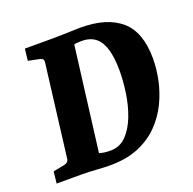

<svg xmlns="http://www.w3.org/2000/svg" viewBox="-107 -685 804 799"><g transform="rotate(-20 295.0 -285.5)"><path d="M250 5Q223 5 189 2.5Q155 0 125 0H14L20 -52L67 -61Q78 -63 84 -68Q90 -73 91 -85L141 -488Q143 -501 137.5 -505.5Q132 -510 120 -512L76 -521L82 -573H192Q211 -573 237 -573.5Q263 -574 288.5 -575Q314 -576 329 -576Q446 -576 507.5 -522.5Q569 -469 569 -352Q569 -308 559 -259Q549 -210 526.5 -163Q504 -116 467 -78Q430 -40 376.5 -17.5Q323 5 250 5ZM272 -52Q314 -52 342.5 -81.5Q371 -111 388.5 -157Q406 -203 413.5 -255Q421 -307 421 -352Q421 -437 396 -479.5Q371 -522 315 -522Q308 -522 298 -521.5Q288 -521 281 -519L223 -59Q234 -55 246.5 -53.5Q259 -52 272 -52Z"/></g></svg>

Font: Yrsa
Style: Italic
Weight: 400
Italic angle: -7.10001°
Designer: Anna Giedrys (Yrsa+Rasa design), David Brezina (Yrsa art-direction, Rasa art-direction, design)
Foundry: Rosetta Type Foundry
Version: Version 2.004